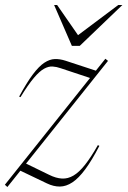

<svg xmlns="http://www.w3.org/2000/svg" viewBox="-28 -738 510 768"><path d="M-8.5 1 393.5 -503 404 -494.5 1.5 10ZM54 -349.5 48.5 -351.5Q79 -408 103.5 -440.5Q128 -473 149.2 -487Q170.5 -501 191 -501.8Q211.5 -502.5 234.5 -495L364 -452.5L338.5 -424L215 -465Q198 -471 182.2 -472Q166.5 -473 148.5 -463.2Q130.5 -453.5 107.8 -426.8Q85 -400 54 -349.5ZM159.5 -4.5 44.5 -59.5 72.5 -85.5 168 -39Q196 -25 219.8 -23.8Q243.5 -22.5 266 -35.8Q288.5 -49 312.2 -79Q336 -109 363.5 -157.5L369.5 -154.5Q339.5 -96.5 313 -60.8Q286.5 -25 261.5 -8.5Q236.5 8 211.5 8.2Q186.5 8.5 159.5 -4.5ZM461.5 -718 291 -554.5H259.5L188.5 -718H200.5L292 -586H269L445 -718Z"/></svg>

Font: Newsreader 60pt ExtraLight
Style: Italic
Weight: 250
Italic angle: -17°
Designer: Hugues Gentile
Foundry: Production Type
Version: Version 1.003